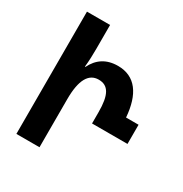

<svg xmlns="http://www.w3.org/2000/svg" viewBox="-166 -842 928 971"><g transform="rotate(30 298.0 -357.0)"><path d="M64 0H199V-281C199 -393 230 -446 288 -446C345 -446 369 -403 369 -303V-237H576V-349H503C493 -479 440 -555 338 -555C269 -555 224 -523 197 -468H194C198 -503 199 -543 199 -577V-714H64Z"/></g></svg>

Font: Noto Sans Georgian ExtraCondensed Bold
Style: Regular
Weight: 700
Width: 2
Designer: Monotype Design Team, Akaki Razmadze
Foundry: Google LLC
Version: Version 2.005